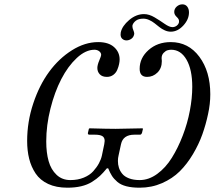

<svg xmlns="http://www.w3.org/2000/svg" viewBox="-20 -852 988 884"><path d="M415 -623Q374.5 -623 333.7 -585.2Q293 -547.4 262.2 -487.8Q231.4 -428.2 212.2 -351.6Q192.9 -274.9 192.9 -201.2Q192.9 -148.9 203.9 -110.1Q214.8 -71.3 240.5 -47.1Q266.1 -22.9 304.2 -22.9Q338.4 -22.9 365.7 -34.2Q393.1 -45.4 409.4 -63.7Q425.8 -82 435.5 -100.1Q445.3 -118.2 449.2 -136.2L460 -188Q461.9 -199.7 461.9 -203.1Q461.9 -218.8 451.2 -225.3Q440.4 -231.9 417 -231.9H392.1Q383.3 -231.9 384.8 -240.2L389.2 -258.8L392.1 -261.2Q475.1 -258.8 512.2 -258.8L636.2 -261.2L638.2 -258.8L633.8 -240.2Q630.4 -231.9 625 -231.9H599.1Q546.4 -231.9 537.1 -188L525.9 -136.2Q522.9 -124.5 522.9 -110.8Q522.9 -94.2 527.6 -79.6Q532.2 -64.9 543 -51.8Q553.7 -38.6 574.2 -30.8Q594.7 -22.9 623 -22.9Q665 -22.9 703.9 -51.3Q742.7 -79.6 771.2 -125.5Q799.8 -171.4 821.5 -228Q843.3 -284.7 854.2 -342.8Q865.2 -400.9 865.2 -452.1Q865.2 -531.2 838.9 -577.1Q812.5 -623 768.1 -623Q760.3 -623 751.5 -620.6Q742.7 -618.2 733.4 -608.6Q724.1 -599.1 724.1 -584Q724.1 -582 724.6 -577.6Q725.1 -573.2 725.1 -570.8Q725.1 -537.6 704.8 -517.8Q684.6 -498 657.2 -498Q623 -498 623 -535.2Q623 -585.4 664.1 -621.8Q705.1 -658.2 766.1 -658.2Q847.7 -658.2 897.9 -590.6Q948.2 -522.9 948.2 -418Q948.2 -373 938 -327.1Q927.7 -278.3 911.6 -233.2Q895.5 -188 868.4 -142.3Q841.3 -96.7 807.6 -63.2Q773.9 -29.8 726.1 -8.8Q678.2 12.2 623 12.2Q587.4 12.2 561.8 5.6Q536.1 -1 520.3 -14.6Q504.4 -28.3 495.6 -42Q486.8 -55.7 478 -77.1H472.2Q455.1 -56.2 440.2 -42.2Q425.3 -28.3 403.6 -14.6Q381.8 -1 353.5 5.6Q325.2 12.2 290 12.2Q238.8 12.2 201.7 -5.1Q164.6 -22.5 144 -53.2Q123.5 -84 114.3 -121.1Q105 -158.2 105 -203.1Q105 -291.5 133.1 -375.7Q161.1 -460 206.3 -521.5Q251.5 -583 311.3 -620.6Q371.1 -658.2 432.1 -658.2Q479.5 -658.2 505.1 -635.3Q530.8 -612.3 530.8 -578.1Q530.8 -568.8 528.3 -556.9Q525.9 -544.9 520 -530.8Q514.2 -516.6 501.7 -507.3Q489.3 -498 472.2 -498Q450.7 -498 439.5 -509.8Q428.2 -521.5 428.2 -539.1Q428.2 -552.7 437 -573.5Q445.8 -594.2 445.8 -599.1Q445.8 -608.9 436.8 -616Q427.7 -623 415 -623ZM643.1 -787.1Q666.5 -787.1 691.9 -772Q717.3 -756.8 738.5 -741.9Q759.8 -727.1 773.9 -727.1Q784.7 -727.1 793.5 -733.6Q802.2 -740.2 804.2 -750V-755.9Q804.2 -764.2 793.2 -774.4Q782.2 -784.7 782.2 -796.9Q782.2 -811.5 793.7 -821.8Q805.2 -832 819.8 -832Q834 -832 842 -821.5Q850.1 -811 850.1 -794.9Q850.1 -762.7 824 -734.4Q797.9 -706.1 766.1 -706.1Q752.4 -706.1 738.8 -712.2Q725.1 -718.3 713.9 -727.3Q702.6 -736.3 691.4 -745.1Q680.2 -753.9 666.7 -760Q653.3 -766.1 640.1 -766.1Q617.2 -766.1 605 -756.3Q592.8 -746.6 589.8 -734.9V-729Q589.8 -722.7 594 -712.9Q598.1 -703.1 598.1 -696.8Q598.1 -693.8 597.2 -691.9Q594.2 -679.7 584 -672.9Q573.7 -666 562 -666Q551.3 -666 543.2 -673.1Q535.2 -680.2 535.2 -692.9Q535.2 -700.2 536.1 -703.1Q542.5 -732.4 574.7 -759.8Q606.9 -787.1 643.1 -787.1Z"/></svg>

Font: Common Serif Medium
Style: Italic
Weight: 500
Italic angle: -12°
Designer: Philipp H. Poll, Khaled Hosny
Foundry: Stefan Peev, Context Ltd.
Version: Version 1.026